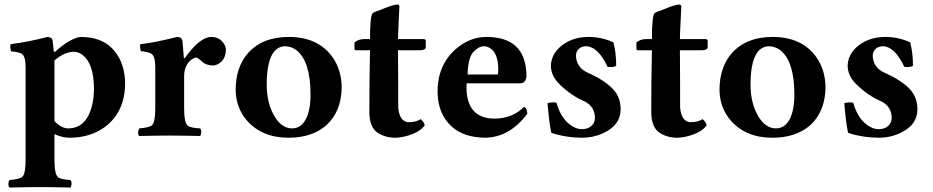

<svg xmlns="http://www.w3.org/2000/svg" viewBox="-20 -610 4198 864"><path d="M95.2 -309.1Q95.2 -356.4 77.6 -368.2Q64.5 -376 29.8 -378.9Q24.4 -397 27.8 -411.1Q112.8 -422.4 193.8 -443.8Q214.8 -442.4 216.8 -426.8Q216.8 -425.3 222.2 -377H228Q285.6 -429.7 332 -441.9Q340.3 -443.8 346.2 -443.8Q433.6 -442.9 482.9 -394Q536.1 -340.8 542.5 -252.9Q543 -244.1 543 -236.8Q543 -104.5 449.2 -36.6Q383.8 9.8 292 9.8Q257.8 9.3 225.1 -6.8V109.9Q225.1 174.8 241.7 188Q254.4 197.3 296.9 200.2Q305.2 208.5 300.3 227.5Q298.8 231.9 296.9 233.9Q210.4 231.9 160.2 231.9Q106.9 231.9 23.9 233.9H22.9Q14.6 225.6 19.5 206.5Q21 202.1 22.9 200.2Q71.3 196.3 82 184.1Q95.2 168 95.2 109.9ZM225.1 -64.9Q255.9 -32.7 286.1 -32.2Q366.7 -32.2 393.1 -130.9Q402.8 -167.5 402.8 -210Q402.8 -326.7 348.1 -365.2Q331.1 -376.5 314 -377Q271.5 -377 228.5 -340.8Q226.1 -338.9 224.6 -337.4Q225.1 -328.6 225.1 -321.3Z M808.6 -268.1V-122.1Q808.6 -57.1 825.2 -43.9Q837.9 -34.7 880.4 -32.2Q888.7 -23.9 883.8 -4.4Q882.3 0 880.4 2Q793.9 0 743.7 0Q690.4 0 607.4 2H606.4Q598.1 -6.3 603.5 -25.4Q605 -29.8 606.4 -32.2Q654.8 -36.1 665.5 -47.9Q678.7 -64 678.7 -122.1V-309.1Q678.7 -357.4 660.6 -368.7Q647 -376.5 613.8 -379.9Q608.4 -397.5 611.3 -411.1Q670.4 -417 777.3 -443.8Q797.9 -442.9 800.8 -426.8Q800.8 -425.8 807.6 -348.1H811.5Q878.9 -443.4 930.7 -443.8Q968.8 -443.8 988.8 -411.6Q996.1 -398.9 996.6 -388.2Q996.6 -343.3 963.4 -322.8Q951.2 -315.9 939 -315.4Q907.2 -315.9 890.6 -332Q869.1 -350.1 864.3 -351.1Q849.1 -350.1 832.5 -334Q809.1 -309.6 808.6 -268.1Z M1263.2 -401.9Q1180.7 -400.4 1180.2 -229Q1180.2 -142.1 1218.3 -81.5Q1249.5 -32.7 1294.4 -32.2Q1344.2 -32.2 1365.7 -96.2Q1377.4 -132.3 1377.4 -184.1Q1377.4 -334 1314 -384.3Q1290.5 -401.4 1263.2 -401.9ZM1040.5 -207Q1041 -307.1 1095.2 -370.1Q1160.6 -443.8 1279.3 -443.8Q1411.6 -443.8 1476.6 -352.5Q1517.1 -294.4 1517.6 -215.8Q1515.6 -107.9 1449.2 -46.9Q1384.8 9.8 1278.3 9.8Q1159.7 9.8 1091.8 -66.9Q1041 -125.5 1040.5 -207Z M1617.2 -434.1H1645Q1645 -534.7 1656.2 -549.8Q1660.2 -555.2 1699.7 -568.4Q1705.6 -570.3 1709 -572.3Q1748 -588.4 1769.5 -589.8Q1776.4 -587.9 1777.3 -581.1Q1777.3 -579.1 1772 -467.8L1771 -434.1H1888.2Q1895 -432.6 1896 -428.2V-397Q1894.5 -384.8 1872.1 -383.8H1771Q1771 -325.2 1772 -213.9Q1772.5 -147.5 1772 -127Q1776.9 -64.5 1816.4 -60.1Q1855 -60.5 1873 -74.2Q1890.6 -58.1 1891.1 -45.9Q1867.7 -12.7 1804.2 3.4Q1778.3 9.8 1755.4 9.8Q1705.1 8.3 1672.4 -18.1Q1642.6 -44.4 1642.1 -105Q1642.1 -252.9 1645 -383.8H1580.1Q1575.7 -385.7 1575.2 -390.1V-418.9Q1592.8 -433.6 1617.2 -434.1Z M2084 -274.9H2220.2Q2222.2 -277.8 2222.2 -295.9Q2222.2 -379.4 2175.8 -398.4Q2166.5 -401.9 2158.2 -401.9Q2134.8 -401.9 2111.8 -377.9Q2107.4 -372.6 2104 -368.2Q2085.9 -339.8 2084 -274.9ZM2337.9 -128.9Q2351.1 -125 2353 -98.1Q2274.9 6.3 2166 9.8Q2067.9 9.3 2013.2 -40Q1952.1 -95.2 1949.2 -190.4Q1949.2 -194.8 1949.2 -198.2Q1949.2 -320.8 2035.6 -393.1Q2096.7 -443.8 2168.9 -443.8Q2338.9 -443.8 2348.6 -284.7Q2349.1 -274.9 2349.1 -266.1Q2346.7 -236.3 2320.3 -234.9H2080.1Q2080.1 -232.4 2079.6 -228.5Q2079.1 -222.2 2079.1 -219.2Q2079.1 -88.4 2186 -77.1Q2195.3 -76.2 2205.1 -76.2Q2286.1 -76.7 2337.9 -128.9Z M2443.8 -146Q2466.3 -151.4 2483.9 -147.9Q2506.8 -66.9 2561.5 -38.6Q2579.6 -28.8 2598.1 -28.8Q2634.8 -28.8 2650.9 -55.2Q2656.7 -65.9 2657.2 -78.1Q2657.2 -129.4 2611.8 -153.3Q2608.4 -155.3 2606 -155.8Q2548.8 -181.2 2500.5 -228.5Q2494.6 -234.4 2490.2 -238.8Q2459.5 -273.4 2459 -314Q2460 -357.4 2493.2 -392.1Q2545.4 -443.4 2627.9 -443.8Q2685.1 -443.8 2737.3 -420.9Q2739.3 -419.9 2740.2 -419.9Q2752.9 -373 2752.9 -314Q2738.8 -305.2 2713.9 -309.1Q2672.9 -397.9 2620.1 -401.9Q2585 -401.9 2574.2 -373.5Q2571.8 -366.2 2571.8 -359.9Q2573.2 -305.7 2626 -282.2Q2703.6 -248 2742.2 -205.1Q2772.5 -169.9 2772.9 -119.1Q2772.9 -45.4 2691.4 -9.3Q2647.9 9.8 2600.1 9.8Q2525.9 9.3 2460.9 -12.2Q2451.2 -55.2 2443.8 -146Z M2885.7 -434.1H2913.6Q2913.6 -534.7 2924.8 -549.8Q2928.7 -555.2 2968.3 -568.4Q2974.1 -570.3 2977.5 -572.3Q3016.6 -588.4 3038.1 -589.8Q3044.9 -587.9 3045.9 -581.1Q3045.9 -579.1 3040.5 -467.8L3039.6 -434.1H3156.7Q3163.6 -432.6 3164.6 -428.2V-397Q3163.1 -384.8 3140.6 -383.8H3039.6Q3039.6 -325.2 3040.5 -213.9Q3041 -147.5 3040.5 -127Q3045.4 -64.5 3085 -60.1Q3123.5 -60.5 3141.6 -74.2Q3159.2 -58.1 3159.7 -45.9Q3136.2 -12.7 3072.8 3.4Q3046.9 9.8 3023.9 9.8Q2973.6 8.3 2940.9 -18.1Q2911.1 -44.4 2910.6 -105Q2910.6 -252.9 2913.6 -383.8H2848.6Q2844.2 -385.7 2843.8 -390.1V-418.9Q2861.3 -433.6 2885.7 -434.1Z M3440.4 -401.9Q3357.9 -400.4 3357.4 -229Q3357.4 -142.1 3395.5 -81.5Q3426.8 -32.7 3471.7 -32.2Q3521.5 -32.2 3543 -96.2Q3554.7 -132.3 3554.7 -184.1Q3554.7 -334 3491.2 -384.3Q3467.8 -401.4 3440.4 -401.9ZM3217.8 -207Q3218.3 -307.1 3272.5 -370.1Q3337.9 -443.8 3456.5 -443.8Q3588.9 -443.8 3653.8 -352.5Q3694.3 -294.4 3694.8 -215.8Q3692.9 -107.9 3626.5 -46.9Q3562 9.8 3455.6 9.8Q3336.9 9.8 3269 -66.9Q3218.3 -125.5 3217.8 -207Z M3779.3 -146Q3801.8 -151.4 3819.3 -147.9Q3842.3 -66.9 3897 -38.6Q3915 -28.8 3933.6 -28.8Q3970.2 -28.8 3986.3 -55.2Q3992.2 -65.9 3992.7 -78.1Q3992.7 -129.4 3947.3 -153.3Q3943.8 -155.3 3941.4 -155.8Q3884.3 -181.2 3835.9 -228.5Q3830.1 -234.4 3825.7 -238.8Q3794.9 -273.4 3794.4 -314Q3795.4 -357.4 3828.6 -392.1Q3880.9 -443.4 3963.4 -443.8Q4020.5 -443.8 4072.8 -420.9Q4074.7 -419.9 4075.7 -419.9Q4088.4 -373 4088.4 -314Q4074.2 -305.2 4049.3 -309.1Q4008.3 -397.9 3955.6 -401.9Q3920.4 -401.9 3909.7 -373.5Q3907.2 -366.2 3907.2 -359.9Q3908.7 -305.7 3961.4 -282.2Q4039.1 -248 4077.6 -205.1Q4107.9 -169.9 4108.4 -119.1Q4108.4 -45.4 4026.9 -9.3Q3983.4 9.8 3935.5 9.8Q3861.3 9.3 3796.4 -12.2Q3786.6 -55.2 3779.3 -146Z"/></svg>

Font: Linux Libertine O
Style: Bold
Weight: 700
Designer: Philipp H. Poll
Foundry: Philipp H. Poll
Version: Version 5.0.0